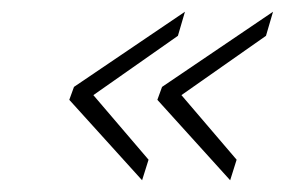

<svg xmlns="http://www.w3.org/2000/svg" viewBox="-20 -411 485 327"><path d="M445 -391 433 -350 289 -249 383 -139 372 -104 248 -241 256 -263ZM295 -391 283 -350 139 -249 233 -139 222 -104 98 -241 106 -263Z"/></svg>

Font: Titillium Web ExtraLight
Style: Italic
Weight: 275
Italic angle: -13°
Version: Version 1.002;PS 57.000;hotconv 1.0.70;makeotf.lib2.5.55311